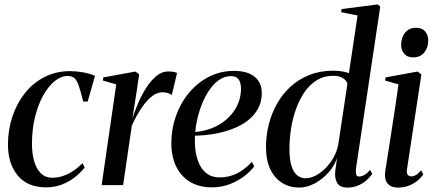

<svg xmlns="http://www.w3.org/2000/svg" viewBox="-20 -837 1962 868"><path d="M189 10Q104.5 10 60.2 -43.5Q16 -97 16 -183Q16 -248 35.2 -307.5Q54.5 -367 91 -414Q127.5 -461 180 -488.2Q232.5 -515.5 298 -515.5Q324 -515.5 355 -510Q386 -504.5 409.5 -494L376.5 -378H356Q344.5 -425.5 335.8 -450.2Q327 -475 316 -484.2Q305 -493.5 285.5 -493.5Q255.5 -493.5 227 -470.2Q198.5 -447 175.2 -405.2Q152 -363.5 138.2 -307.5Q124.5 -251.5 124.5 -186Q124.5 -143.5 134.2 -109Q144 -74.5 164.2 -54Q184.5 -33.5 216.5 -33.5Q242 -33.5 265.8 -41.8Q289.5 -50 311.5 -64.8Q333.5 -79.5 353 -99.5L363 -80Q344 -55.5 317.5 -35Q291 -14.5 258.5 -2.2Q226 10 189 10Z M439.5 0 505.5 -455.5 445 -473 447 -487 592 -513.5 609 -501 597 -418 578.5 -301.5Q591 -340.5 607.8 -378Q624.5 -415.5 645.2 -446.2Q666 -477 689.8 -495.5Q713.5 -514 739.5 -514Q756 -514 765.8 -511.8Q775.5 -509.5 780.5 -507L756.5 -407Q753 -411.5 740.5 -415.8Q728 -420 715.5 -420Q692 -420 670.8 -404.5Q649.5 -389 631.2 -364.8Q613 -340.5 598.8 -314.8Q584.5 -289 576 -269L536.5 0Z M1129.5 -85Q1113 -63 1084.8 -41Q1056.5 -19 1018.8 -4.5Q981 10 937.5 10Q892.5 10 858.2 -5Q824 -20 801 -46.8Q778 -73.5 766.2 -109.5Q754.5 -145.5 754.5 -188Q754.5 -253.5 775.5 -312.8Q796.5 -372 834.8 -417.8Q873 -463.5 924.8 -490Q976.5 -516.5 1038.5 -516.5Q1080.5 -516.5 1108.2 -504Q1136 -491.5 1149.8 -469Q1163.5 -446.5 1163.5 -416.5Q1163.5 -377.5 1147 -346.8Q1130.5 -316 1101.5 -293.2Q1072.5 -270.5 1034.2 -255.5Q996 -240.5 952 -232.5Q908 -224.5 861.5 -223.5Q859.5 -187.5 864.2 -153.8Q869 -120 882 -93.2Q895 -66.5 917.2 -50.8Q939.5 -35 972.5 -35Q1002 -35 1027.8 -43.5Q1053.5 -52 1076.2 -68Q1099 -84 1118.5 -105ZM1024 -493Q993.5 -493 966.5 -472.8Q939.5 -452.5 918 -417Q896.5 -381.5 882 -336Q867.5 -290.5 862.5 -240Q902.5 -244 935 -256.5Q967.5 -269 992.8 -288.2Q1018 -307.5 1035 -331Q1052 -354.5 1060.8 -381.2Q1069.5 -408 1069.5 -435.5Q1069.5 -463.5 1058.8 -478.2Q1048 -493 1024 -493Z M1589.5 -76.5Q1587.5 -59 1590 -49Q1592.5 -39 1604 -39Q1614.5 -39 1627.2 -46Q1640 -53 1653 -69L1663 -51Q1652.5 -35.5 1636 -21.2Q1619.5 -7 1598 2Q1576.5 11 1550.5 11Q1515 11 1503.2 -12Q1491.5 -35 1496 -67L1504 -123Q1492 -87 1464.8 -56.8Q1437.5 -26.5 1402.8 -7.8Q1368 11 1332.5 11Q1290 11 1256 -9.8Q1222 -30.5 1202.2 -71.5Q1182.5 -112.5 1182.5 -173Q1182.5 -224 1195 -274Q1207.5 -324 1232.2 -368Q1257 -412 1293.8 -445.5Q1330.5 -479 1379 -498.2Q1427.5 -517.5 1487.5 -517.5Q1508 -517.5 1526.2 -514.2Q1544.5 -511 1557.5 -506.5L1596.5 -767L1522 -782L1524.5 -796L1687.5 -817L1699 -807ZM1550.5 -457.5Q1548.5 -471 1531.5 -482.8Q1514.5 -494.5 1487 -494.5Q1445 -494.5 1412.5 -474.5Q1380 -454.5 1356.5 -420.2Q1333 -386 1317.8 -343Q1302.5 -300 1295.5 -253.8Q1288.5 -207.5 1288.5 -164Q1288.5 -115.5 1298 -86.2Q1307.5 -57 1324 -44Q1340.5 -31 1361.5 -31Q1389.5 -31 1420 -50.8Q1450.5 -70.5 1475.2 -104.8Q1500 -139 1509 -181.5Z M1778 11Q1760.5 11 1746.2 4Q1732 -3 1725 -19Q1718 -35 1721.5 -62.5Q1723 -71 1727.5 -100Q1732 -129 1738.8 -171.8Q1745.5 -214.5 1753 -263.8Q1760.5 -313 1768.2 -362.8Q1776 -412.5 1781.5 -455.5L1721 -473L1723 -487L1867.5 -513.5L1885 -500.5L1820 -72Q1817 -53 1823.8 -46.2Q1830.5 -39.5 1839 -39.5Q1849.5 -39.5 1859.2 -45Q1869 -50.5 1884 -67L1893.5 -48.5Q1882.5 -32.5 1865.8 -19Q1849 -5.5 1827 2.8Q1805 11 1778 11ZM1847 -577.5Q1821.5 -577.5 1807.5 -594Q1793.5 -610.5 1793.5 -632.5Q1793.5 -668 1811.8 -689.8Q1830 -711.5 1860.5 -711.5Q1888.5 -711.5 1902.2 -694.5Q1916 -677.5 1916 -655.5Q1916 -621 1897.5 -599.2Q1879 -577.5 1847 -577.5Z"/></svg>

Font: Merriweather 144pt
Style: Italic
Weight: 400
Italic angle: -7.8°
Version: Version 2.101